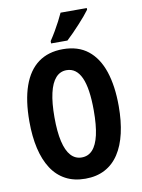

<svg xmlns="http://www.w3.org/2000/svg" viewBox="-100 -996 793 1073"><g transform="rotate(-10 296.5 -459.0)"><path d="M549.8 -357.9Q549.8 -272.9 534.2 -204.8Q518.6 -136.7 487.3 -88.9Q456.1 -41 408.4 -15.6Q360.8 9.8 296.9 9.8Q232.4 9.8 184.6 -15.9Q136.7 -41.5 105.5 -89.8Q74.2 -138.2 58.6 -206.1Q43 -273.9 43 -358.9Q43 -479 71.8 -560.5Q100.6 -642.1 157.2 -683.6Q213.9 -725.1 296.9 -725.1Q383.3 -725.1 439.2 -680.7Q495.1 -636.2 522.5 -554Q549.8 -471.7 549.8 -357.9ZM185.1 -357.9Q185.1 -275.9 197.8 -220.9Q210.4 -166 235.4 -138.4Q260.3 -110.8 296.9 -110.8Q334 -110.8 358.6 -137.7Q383.3 -164.6 395.8 -219.2Q408.2 -273.9 408.2 -357.9Q408.2 -483.4 380.4 -544.7Q352.5 -606 296.9 -606Q260.3 -606 235.4 -578.1Q210.4 -550.3 197.8 -495.1Q185.1 -439.9 185.1 -357.9ZM469.2 -928.2V-918.9Q459 -904.8 442.9 -885.7Q426.8 -866.7 407.5 -845.7Q388.2 -824.7 368.4 -804.4Q348.6 -784.2 331.1 -768.1H238.3V-781.2Q255.9 -807.6 270.5 -832.8Q285.2 -857.9 297.6 -881.8Q310.1 -905.8 320.3 -928.2Z"/></g></svg>

Font: Open Sans Condensed
Style: Regular
Weight: 400
Width: 3
Designer: Monotype Design Team
Foundry: Monotype Imaging Inc.
Version: Version 3.000